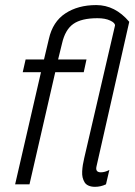

<svg xmlns="http://www.w3.org/2000/svg" viewBox="-20 -720 529 750"><path d="M351.1 9.8Q336.4 9.8 325.9 5.1Q315.4 0.5 310.3 -8.1Q305.2 -16.6 302.7 -26.9Q300.3 -37.1 301 -50.8Q301.8 -64.5 303.7 -76.4Q305.7 -88.4 309.1 -103L429.2 -620.1Q430.2 -630.4 410.6 -639.6Q391.1 -648.9 360.8 -648.9Q298.3 -648.9 266.4 -626.5Q234.4 -604 222.2 -549.8L207 -487.8H317.9L307.1 -438H195.8L95.2 0H39.1L140.1 -438H68.8L80.1 -487.8H151.9L170.9 -567.9Q186 -635.3 235.4 -667.7Q284.7 -700.2 356 -700.2Q429.7 -700.2 484.9 -634.8L356.9 -69.8Q351.6 -46.9 374 -46.9Q389.6 -46.9 407.2 -56.2L394 0Q373.5 9.8 351.1 9.8Z"/></svg>

Font: HK Grotesk Light Italic
Style: Regular
Weight: 300
Italic angle: -13°
Designer: Alfredo Marco Pradil and Stefan Peev
Foundry: Hanken Design Co.
Version: Version 1.000;PS 001.000;hotconv 1.0.88;makeotf.lib2.5.64775